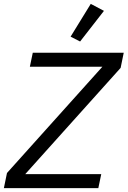

<svg xmlns="http://www.w3.org/2000/svg" viewBox="-35 -970 658 990"><path d="M501 -914 378 -756 329 -781 433 -950ZM487 -72 472 0H-15L1 -78L493 -626H119L134 -698H603L587 -620L95 -72Z"/></svg>

Font: Aneliza
Style: Italic
Weight: 400
Italic angle: -11.31°
Designer: Mike Abbink, Paul van der Laan, Pieter van Rosmalen
Foundry: Bold Monday
Version: Version 3.0